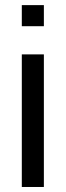

<svg xmlns="http://www.w3.org/2000/svg" viewBox="-20 -745 262 765"><path d="M154.8 -724.6V-640.6H66.9V-724.6ZM154.8 -528.3V0H66.9V-528.3Z"/></svg>

Font: Arimo Nerd Font
Style: Regular
Weight: 400
Designer: Steve Matteson
Foundry: Monotype Imaging Inc.
Version: Version 1.33;Nerd Fonts 3.2.1